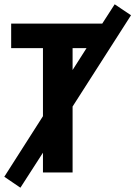

<svg xmlns="http://www.w3.org/2000/svg" viewBox="-24 -803 630 894"><path d="M71 71 -4 20 176 -262V-579H28V-693H452L510 -783L586 -732L314 -307V0H176V-92ZM314 -477 379 -579H314Z"/></svg>

Font: Ubuntu Sans Mono
Style: Regular
Weight: 400
Monospace: yes
Designer: Dalton Maag Ltd
Foundry: Dalton Maag Ltd
Version: Version 1.006